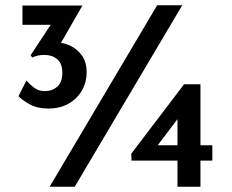

<svg xmlns="http://www.w3.org/2000/svg" viewBox="-20 -707 877 727"><path d="M163 -296Q122 -296 93.5 -311.5Q65 -327 50 -343L80 -402Q88 -392 107 -376.5Q126 -361 152 -362Q180 -363 198 -380Q216 -397 216 -431Q216 -467 196.5 -483Q177 -499 149 -499Q132 -499 121 -496Q110 -493 102 -489L96 -498L183 -630L205 -613H65V-686H292L187 -503L121 -521Q134 -532 151 -539Q168 -546 191 -546Q218 -547 245 -534.5Q272 -522 290 -497Q308 -472 308 -434Q308 -395 290 -364Q272 -333 239.5 -314.5Q207 -296 163 -296ZM670 -687 263 0H168L575 -687ZM784 -157V-99H478L477 -125L677 -388H739V0H652V-282L674 -285L550 -121L537 -157Z"/></svg>

Font: Reem Kufi Fun
Style: Regular
Weight: 400
Designer: Khaled Hosny
Version: Version 1.005